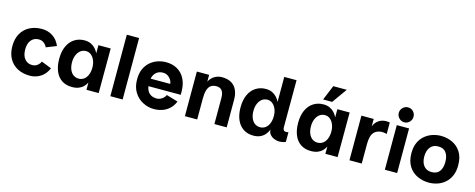

<svg xmlns="http://www.w3.org/2000/svg" viewBox="-34 -1420 5225 2112"><g transform="rotate(15 2578.5 -364.0)"><path d="M518 -381 402 -335Q393 -359 368 -379.5Q343 -400 308 -400Q254 -400 222 -362Q190 -324 190 -255Q190 -186 222 -147Q254 -108 308 -108Q343 -108 368 -128.5Q393 -149 402 -173L518 -127Q489 -58 434 -23Q379 12 313 12Q232 12 171.5 -20Q111 -52 77.5 -111.5Q44 -171 44 -254Q44 -337 77.5 -396.5Q111 -456 171.5 -488Q232 -520 313 -520Q379 -520 434 -485Q489 -450 518 -381Z M792 12Q724 12 676 -20Q628 -52 603 -111.5Q578 -171 578 -253Q578 -337 605.5 -396.5Q633 -456 682.5 -488Q732 -520 797 -520Q839 -520 870 -505Q901 -490 922 -466.5Q943 -443 956 -415V-508H1096L1095 0H956V-83Q943 -56 921.5 -34.5Q900 -13 868.5 -0.5Q837 12 792 12ZM842 -96Q876 -97 901.5 -116Q927 -135 941.5 -170.5Q956 -206 956 -253Q956 -297 941.5 -332.5Q927 -368 901.5 -389Q876 -410 842 -410Q806 -410 779.5 -389Q753 -368 738.5 -332.5Q724 -297 724 -253Q724 -205 738.5 -169.5Q753 -134 779.5 -115Q806 -96 842 -96Z M1228 0V-700H1368V0Z M1727 13Q1660 13 1599.5 -18Q1539 -49 1501.5 -109Q1464 -169 1464 -256Q1464 -324 1486 -373.5Q1508 -423 1545.5 -455.5Q1583 -488 1629.5 -504Q1676 -520 1725 -520Q1800 -520 1855.5 -487.5Q1911 -455 1941.5 -394Q1972 -333 1972 -248V-215H1569L1568 -301H1829Q1829 -314 1822 -331Q1815 -348 1801.5 -363.5Q1788 -379 1768.5 -389.5Q1749 -400 1724 -400Q1682 -400 1655 -381Q1628 -362 1614.5 -329.5Q1601 -297 1601 -256Q1601 -210 1614.5 -176.5Q1628 -143 1656.5 -125Q1685 -107 1729 -107Q1744 -107 1763 -114.5Q1782 -122 1799 -137Q1816 -152 1825 -173L1957 -134Q1934 -79 1896.5 -46.5Q1859 -14 1815 -0.5Q1771 13 1727 13Z M2077 0V-508H2217V-430Q2225 -448 2239 -464.5Q2253 -481 2271.5 -493.5Q2290 -506 2313 -513Q2336 -520 2361 -520Q2428 -520 2470.5 -494Q2513 -468 2533 -421.5Q2553 -375 2553 -315V0H2413V-296Q2413 -352 2392 -380Q2371 -408 2328 -408Q2287 -408 2262.5 -388.5Q2238 -369 2227.5 -331Q2217 -293 2217 -239V0Z M3025 -101Q3011 -67 2988.5 -41.5Q2966 -16 2933.5 -2Q2901 12 2857 12Q2792 12 2743.5 -20Q2695 -52 2669 -111.5Q2643 -171 2643 -253Q2643 -337 2670.5 -396.5Q2698 -456 2747.5 -488Q2797 -520 2862 -520Q2904 -520 2934.5 -505Q2965 -490 2986.5 -466.5Q3008 -443 3021 -415V-700H3161L3160 -168Q3160 -138 3173 -127Q3186 -116 3223 -124V-14Q3213 -8 3190.5 -3.5Q3168 1 3148 1Q3125 1 3096 -9.5Q3067 -20 3046 -43Q3025 -66 3025 -101ZM2908 -96Q2942 -97 2967.5 -116Q2993 -135 3007.5 -170.5Q3022 -206 3022 -253Q3022 -297 3007.5 -332.5Q2993 -368 2967.5 -389Q2942 -410 2908 -410Q2872 -410 2845.5 -389Q2819 -368 2804.5 -332.5Q2790 -297 2790 -253Q2790 -205 2804.5 -169.5Q2819 -134 2845.5 -115Q2872 -96 2908 -96Z M3513 12Q3445 12 3397 -20Q3349 -52 3324 -111.5Q3299 -171 3299 -253Q3299 -337 3326.5 -396.5Q3354 -456 3403.5 -488Q3453 -520 3518 -520Q3560 -520 3591 -505Q3622 -490 3643 -466.5Q3664 -443 3677 -415V-508H3817L3816 0H3677V-83Q3664 -56 3642.5 -34.5Q3621 -13 3589.5 -0.5Q3558 12 3513 12ZM3563 -96Q3597 -97 3622.5 -116Q3648 -135 3662.5 -170.5Q3677 -206 3677 -253Q3677 -297 3662.5 -332.5Q3648 -368 3622.5 -389Q3597 -410 3563 -410Q3527 -410 3500.5 -389Q3474 -368 3459.5 -332.5Q3445 -297 3445 -253Q3445 -205 3459.5 -169.5Q3474 -134 3500.5 -115Q3527 -96 3563 -96ZM3601 -571H3498L3568 -741H3722Z M3951 0V-508H4091V-424Q4099 -444 4111.5 -461.5Q4124 -479 4142 -492Q4160 -505 4182 -512.5Q4204 -520 4229 -520Q4237 -520 4251 -519Q4265 -518 4272 -516V-385Q4257 -390 4234 -392.5Q4211 -395 4192 -391Q4153 -383 4131 -361Q4109 -339 4100 -304Q4091 -269 4091 -221V0Z M4424 -559Q4390 -559 4365 -584.5Q4340 -610 4340 -644Q4340 -679 4365 -704Q4390 -729 4424 -729Q4460 -729 4484 -704Q4508 -679 4508 -644Q4508 -610 4484 -584.5Q4460 -559 4424 -559ZM4354 0V-508H4494V0Z M4856 12Q4787 12 4726 -16Q4665 -44 4627 -103Q4589 -162 4589 -254Q4589 -324 4612 -374Q4635 -424 4674 -456.5Q4713 -489 4760.5 -504.5Q4808 -520 4856 -520Q4925 -520 4985.5 -492Q5046 -464 5083.5 -405.5Q5121 -347 5121 -254Q5121 -185 5098.5 -135Q5076 -85 5038 -52Q5000 -19 4952.5 -3.5Q4905 12 4856 12ZM4856 -108Q4917 -108 4946 -147.5Q4975 -187 4975 -254Q4975 -320 4946.5 -360Q4918 -400 4856 -400Q4798 -400 4766.5 -360Q4735 -320 4735 -254Q4735 -187 4766.5 -147.5Q4798 -108 4856 -108Z"/></g></svg>

Font: Inclusive Sans
Style: Bold
Weight: 700
Designer: Olivia King
Foundry: Olivia King
Version: Version 2.004